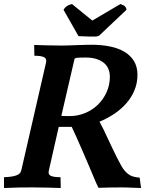

<svg xmlns="http://www.w3.org/2000/svg" viewBox="-50 -938 726 961"><path d="M427 -755Q411 -755 397.5 -755Q384 -755 373 -756Q370 -756 358 -756.5Q346 -757 343 -757L268 -889Q274 -900 283 -906.5Q292 -913 310 -918L412 -835L553 -918Q566 -913 570 -910.5Q574 -908 579 -902Q581 -898 582 -894.5Q583 -891 583 -889L454 -767Q449 -760 441.5 -757.5Q434 -755 427 -755ZM121 -713Q151 -712 186.5 -711Q222 -710 260 -710Q268 -710 287.5 -710.5Q307 -711 330 -712Q355 -713 378 -713.5Q401 -714 410 -714Q458 -714 500 -705.5Q542 -697 572.5 -679Q603 -661 620.5 -632.5Q638 -604 638 -564Q638 -522 623 -486Q608 -450 582 -420.5Q556 -391 521.5 -368Q487 -345 448 -329Q459 -309 469 -288.5Q479 -268 489 -246Q501 -220 513 -195Q525 -170 536 -148Q547 -126 556.5 -109.5Q566 -93 572 -86Q587 -68 603.5 -59.5Q620 -51 649 -49L656 3Q633 3 609.5 1.5Q586 0 557 0Q530 0 502 0.5Q474 1 443 2Q432 -19 417.5 -55Q403 -91 387 -127Q375 -155 363 -182.5Q351 -210 340.5 -234Q330 -258 321.5 -276Q313 -294 309 -303H244L195 -87Q193 -79 193.5 -72Q194 -65 200 -60.5Q206 -56 219 -53.5Q232 -51 253 -51L254 3Q224 2 188 1Q152 0 114 0Q82 0 45 0.5Q8 1 -30 3V-51Q-4 -52 12 -55Q28 -58 37.5 -62.5Q47 -67 51 -73Q55 -79 57 -87L180 -623Q182 -631 181 -638Q180 -645 174 -649.5Q168 -654 155.5 -656.5Q143 -659 122 -659ZM257 -358Q270 -357 282 -357Q294 -357 299 -357Q339 -357 375.5 -372Q412 -387 439.5 -413.5Q467 -440 483.5 -476.5Q500 -513 500 -556Q498 -604 465 -627Q432 -650 381 -650Q345 -650 334.5 -648.5Q324 -647 323 -643Z"/></svg>

Font: Lusitana
Style: Bold Italic
Weight: 700
Designer: Ana Paula Megda
Foundry: Ana Paula Megda
Version: Version 1.000; ttfautohint (v1.1) -l 8 -r 50 -G 200 -x 14 -D